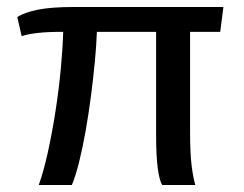

<svg xmlns="http://www.w3.org/2000/svg" viewBox="-20 -530 698 550"><path d="M91 0Q105 -39 117.1 -94Q129.2 -149 138.9 -210.9Q148.5 -272.8 154.1 -332.2Q159.8 -391.8 161 -438.8Q115 -438.8 87.8 -435.6Q60.5 -432.5 42 -426.5L29.5 -481Q49.2 -494.2 87.8 -502.1Q126.2 -510 192.8 -510H620L610.8 -438.8H524.5V-151.8Q524.5 -90.2 528.9 -55.9Q533.2 -21.5 539.5 0H445Q436.5 -12.5 431.9 -48Q427.2 -83.5 427.2 -142.2V-438.8H257.5Q256.2 -401.2 251.8 -353.9Q247.2 -306.5 240.6 -255.4Q234 -204.2 225.4 -155.6Q216.8 -107 206.8 -66.6Q196.8 -26.2 185.8 0Z"/></svg>

Font: Chivo Medium
Style: Regular
Weight: 500
Designer: Hector Gatti
Foundry: Omnibus-Type
Version: Version 2.002